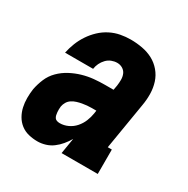

<svg xmlns="http://www.w3.org/2000/svg" viewBox="-130 -654 761 777"><g transform="rotate(30 250.0 -265.0)"><path d="M143 8Q122 8 101.5 3Q81 -2 65 -14.5Q49 -27 39 -44.5Q29 -62 24.5 -82Q20 -102 20 -123.5Q20 -145 23 -166Q28 -192 38.5 -217Q49 -242 68.5 -261.5Q88 -281 112.5 -294Q137 -307 163 -314.5Q189 -322 215 -324.5Q241 -327 267 -327H306L310 -349Q312 -363 312 -377Q312 -391 307 -403Q302 -415 290.5 -422Q279 -429 265 -429Q252 -429 239 -424Q226 -419 216 -408.5Q206 -398 200 -385.5Q194 -373 192 -359H61Q66 -383 75 -406Q84 -429 98 -450Q112 -471 130.5 -488.5Q149 -506 171.5 -517.5Q194 -529 218 -533.5Q242 -538 265 -538Q293 -538 320 -533Q347 -528 369.5 -516Q392 -504 409 -484Q426 -464 434 -439Q442 -414 442.5 -386.5Q443 -359 438 -331L402 -114H421V0H252L264 -73Q254 -56 241.5 -41Q229 -26 213.5 -14.5Q198 -3 179.5 2.5Q161 8 143 8ZM185 -101Q204 -101 222.5 -109.5Q241 -118 254.5 -133.5Q268 -149 275.5 -167.5Q283 -186 286 -205L288 -219H267Q256 -219 245 -218Q234 -217 223 -215Q212 -213 200.5 -209.5Q189 -206 179 -199.5Q169 -193 163 -183Q157 -173 155 -162Q154 -155 154 -148Q154 -141 154.5 -134.5Q155 -128 156.5 -121.5Q158 -115 161.5 -110Q165 -105 171.5 -103Q178 -101 185 -101Z"/></g></svg>

Font: Iosevka Curly Slab HvObl
Style: Regular
Weight: 900
Italic angle: -9°
Monospace: yes
Designer: Belleve Invis
Foundry: Belleve Invis
Version: Version 11.1.0; ttfautohint (v1.8.3)